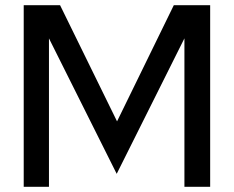

<svg xmlns="http://www.w3.org/2000/svg" viewBox="-20 -720 901 740"><path d="M71.4 0V-700H211.5L431.1 -252.2L649.9 -700H790V0H690.8V-572.2L429.8 -50L168.7 -572.1V0Z"/></svg>

Font: Red Hat Display VF
Style: Regular
Weight: 300
Designer: Pentagram, MCKL
Foundry: Pentagram, MCKL
Version: Version 1.023